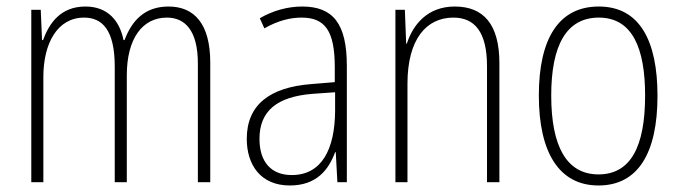

<svg xmlns="http://www.w3.org/2000/svg" viewBox="-20 -559 2086 589"><path d="M497 -539C425 -539 385 -497 362 -436H359C347 -495 311 -539 242 -539C164 -539 130 -485 112 -436H109L105 -529H76V0H113V-323C113 -426 156 -505 238 -505C293 -505 332 -468 332 -355V0H369V-328C369 -441 417 -505 492 -505C548 -505 587 -465 587 -364V0H625V-367C625 -486 576 -539 497 -539Z M907 -539C862 -539 816 -526 777 -503L791 -472C833 -496 871 -505 905 -505C976 -505 1007 -466 1007 -353V-307L934 -301C808 -291 737 -238 737 -133C737 -54 779 10 869 10C951 10 988 -38 1008 -92H1010L1015 0H1044V-357C1044 -486 1002 -539 907 -539ZM937 -271 1008 -276V-218C1007 -101 967 -22 875 -22C812 -22 776 -62 776 -133C776 -219 830 -262 937 -271Z M1375 -539C1292 -539 1247 -484 1228 -425H1226L1222 -529H1193V0H1230V-302C1230 -439 1288 -505 1371 -505C1436 -505 1474 -461 1474 -356V0H1512V-365C1512 -485 1463 -539 1375 -539Z M1997 -265C1997 -433 1943 -539 1817 -539C1695 -539 1633 -442 1633 -266C1633 -90 1696 10 1816 10C1937 10 1997 -89 1997 -265ZM1671 -266C1671 -419 1717 -505 1817 -505C1920 -505 1959 -411 1959 -266C1959 -108 1914 -24 1816 -24C1717 -24 1671 -112 1671 -266Z"/></svg>

Font: Noto Sans Devanagari UI Condensed ExtraLight
Style: Regular
Weight: 200
Width: 3
Designer: Jelle Bosma - Monotype Design Team
Foundry: Monotype Imaging Inc.
Version: Version 2.004